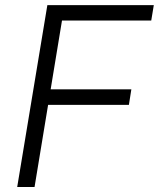

<svg xmlns="http://www.w3.org/2000/svg" viewBox="-20 -748 635 768"><path d="M48.8 0 169.4 -727.5H595.2L585 -666H228L182.6 -390.6H505.4L495.6 -328.6H172.4L118.2 0Z"/></svg>

Font: Inter 16pt Light
Style: Italic
Weight: 300
Italic angle: -9.3988°
Version: Version 4.001;git-66647c0bb